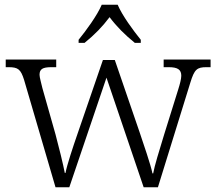

<svg xmlns="http://www.w3.org/2000/svg" viewBox="-20 -786 906 806"><path d="M310 -619V-606H335C378 -641 410 -674 440 -714C470 -674 503 -641 546 -606H571V-619C540 -657 493 -721 474 -766H407C388 -721 341 -657 310 -619ZM81 -451 213 0H271L427 -460L583 0H643L779 -439C796 -495 807 -504 847 -504H864V-536H667V-504H688C727 -504 741 -493 741 -468C741 -455 735 -432 728 -410L669 -221C647 -149 629 -91 623 -58H620C613 -94 582 -183 566 -231L462 -534H412L304 -220C287 -171 261 -93 255 -60H252C246 -93 226 -174 213 -222L158 -416C154 -434 146 -461 146 -472C146 -496 159 -504 196 -504H216V-536H4V-504H16C56 -504 67 -495 81 -451Z"/></svg>

Font: Noto Serif Georgian Light
Style: Regular
Weight: 300
Designer: Monotype Design Team, Akaki Razmadze
Foundry: Google LLC
Version: Version 2.003